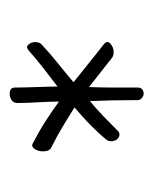

<svg xmlns="http://www.w3.org/2000/svg" viewBox="20 -626 317 397"><g transform="rotate(-90 178.5 -427.5)"><path d="M170 -302Q170 -328 169.5 -352Q169 -376 168 -400Q152 -387 136.5 -372Q121 -357 106 -342Q103 -339 99 -339Q93 -339 89 -344Q85 -349 85 -356Q85 -363 89 -367Q103 -384 120 -400.5Q137 -417 155 -432Q137 -443 117.5 -455Q98 -467 72 -480Q64 -484 64 -497Q64 -507 69 -514.5Q74 -522 81 -518Q106 -505 127 -491.5Q148 -478 167 -464Q167 -482 165.5 -507Q164 -532 164 -550Q164 -558 170 -562Q176 -566 183 -566Q196 -566 196 -555Q196 -536 197 -510.5Q198 -485 198 -467Q218 -482 237 -497Q256 -512 273 -527Q280 -533 285 -527Q290 -521 290 -513Q290 -504 284 -499Q267 -483 247 -467Q227 -451 207 -434Q226 -419 245 -403.5Q264 -388 286 -371Q294 -364 286.5 -357.5Q279 -351 269 -351Q263 -351 258 -354L197 -402Q196 -377 196 -352.5Q196 -328 196 -302Q196 -289 183 -289Q179 -289 174.5 -292.5Q170 -296 170 -302Z"/></g></svg>

Font: Are You Serious
Style: Regular
Weight: 400
Designer: Robert E. Leuschke
Foundry: Robert E. Leuschke
Version: Version 1.100